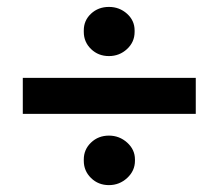

<svg xmlns="http://www.w3.org/2000/svg" viewBox="-20 -602 632 555"><path d="M294.9 -439.9Q264.2 -439.9 243.2 -460.2Q222.2 -480.5 222.2 -509.8V-514.2Q222.2 -543 243.2 -562.5Q264.2 -582 294.9 -582Q325.2 -582 347.2 -562.3Q369.1 -542.5 369.1 -514.2V-509.8Q369.1 -480.5 347.2 -460.2Q325.2 -439.9 294.9 -439.9ZM45.9 -272.9V-377H545.9V-272.9ZM294.9 -66.9Q264.2 -66.9 243.2 -87.4Q222.2 -107.9 222.2 -137.2V-141.1Q222.2 -169.9 243.2 -189.9Q264.2 -210 294.9 -210Q325.2 -210 347.7 -189.7Q370.1 -169.4 370.1 -141.1V-137.2Q370.1 -108.4 347.7 -87.6Q325.2 -66.9 294.9 -66.9Z"/></svg>

Font: Fixel Text SemiBold
Style: Regular
Weight: 600
Width: 4
Designer: AlfaBravo + MacPaw
Foundry: Kyrylo Tkachov, Marchela Mozhyna, Serhii Makarenko, Maria Weinstein, Zakhar Kryvoshyya
Version: Version 1.211